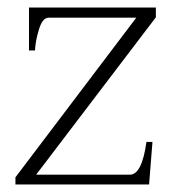

<svg xmlns="http://www.w3.org/2000/svg" viewBox="-20 -490 455 510"><path d="M21 -19 342 -443H109Q93 -443 83.5 -412Q74 -381 73 -356H57V-470H394V-444L76 -26H325Q357 -26 369 -113H385L376 0H21Z"/></svg>

Font: Taviraj ExtraLight
Style: Regular
Weight: 275
Designer: Katatrad Team
Foundry: CadsonDemak
Version: Version 1.001